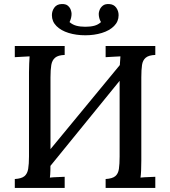

<svg xmlns="http://www.w3.org/2000/svg" viewBox="-20 -927 840 947"><path d="M299 -656Q267 -655 252 -642.5Q237 -630 233 -606.5Q229 -583 229 -545V-134Q229 -107 228.5 -85.5Q228 -64 226 -51Q243 -53 263.5 -53.5Q284 -54 299 -55V0H53V-44Q86 -46 100.5 -58Q115 -70 119 -94Q123 -118 123 -155V-571Q123 -593 124 -613.5Q125 -634 126 -649Q109 -648 89 -647Q69 -646 53 -645V-700H299ZM746 -656Q714 -655 699 -642.5Q684 -630 680.5 -606.5Q677 -583 677 -545V-134Q677 -107 676 -85.5Q675 -64 673 -51Q691 -53 711 -53.5Q731 -54 746 -55V0H501V-44Q534 -46 548.5 -58Q563 -70 566.5 -94Q570 -118 570 -155V-571Q570 -593 571.5 -613.5Q573 -634 574 -649Q556 -648 536 -647Q516 -646 501 -645V-700H746ZM613 -657 647 -623 176 -44 138 -81ZM283 -907Q304 -908 314.5 -899Q325 -890 329 -878.5Q333 -867 333 -859Q333 -849 330.5 -838.5Q328 -828 323 -818Q338 -805 357 -800Q376 -795 401 -795Q426 -795 445 -800Q464 -805 478 -818Q467 -837 467 -859Q467 -867 471.5 -878.5Q476 -890 487 -899Q498 -908 518 -907Q541 -906 553 -889.5Q565 -873 565 -852Q565 -821 542.5 -798.5Q520 -776 482.5 -764.5Q445 -753 401 -753Q356 -753 318.5 -764.5Q281 -776 258.5 -798.5Q236 -821 236 -852Q236 -873 248 -889.5Q260 -906 283 -907Z"/></svg>

Font: Lora Medium
Style: Regular
Weight: 500
Designer: Olga Karpushina, Alexei Vanyashin (Cyrillic)
Foundry: Cyreal
Version: Version 3.004